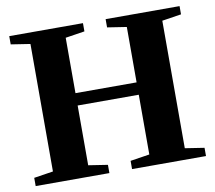

<svg xmlns="http://www.w3.org/2000/svg" viewBox="-74 -741 925 826"><g transform="rotate(-10 388.5 -327.5)"><path d="M17 0V-36L101 -49V-606L17 -619V-655H339V-619L255 -606V-364H522V-606L438 -619V-655H761V-619L677 -606V-49L761 -36V0H438V-36L522 -49V-310H255V-49L339 -36V0Z"/></g></svg>

Font: Libra Serif Modern
Style: Bold
Weight: 700
Designer: Stefan Peev, Context Ltd
Foundry: Ascender Corporation
Version: Version 1.000